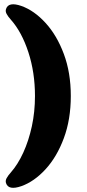

<svg xmlns="http://www.w3.org/2000/svg" viewBox="-20 -752 408 903"><path d="M313 -300.5Q313 -190 280.2 -102Q247.5 -14 194.2 44Q141 102 80.5 123.5Q20 144.5 8.5 109.5Q4.5 98.5 11 86.2Q17.5 74 31 59Q64 21.5 89.5 -34.2Q115 -90 129.8 -158Q144.5 -226 144.5 -300.5Q144.5 -411 113.5 -506.2Q82.5 -601.5 31 -659.5Q17.5 -674.5 11 -686.8Q4.5 -699 8.5 -710Q20 -745 80.5 -724Q141 -702.5 194.2 -644.2Q247.5 -586 280.2 -498.2Q313 -410.5 313 -300.5Z"/></svg>

Font: Fraunces 72pt S100 Black
Style: Regular
Weight: 900
Version: Version 1.000; ttfautohint (v1.8.3)